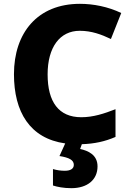

<svg xmlns="http://www.w3.org/2000/svg" viewBox="-20 -744 685 1004"><path d="M490 126C490 65 440 44 399 35L408 10C473 8 529 -4 584 -28V-173C525 -150 468 -131 405 -131C287 -131 229 -211 229 -355C229 -497 293 -583 397 -583C458 -583 510 -564 560 -540L614 -676C545 -709 468 -724 398 -724C176 -724 53 -572 53 -356C53 -159 136 -20 321 6L291 72C342 80 366 93 366 118C366 138 349 149 319 149C298 149 277 146 257 140V226C278 233 312 240 353 240C437 240 490 196 490 126Z"/></svg>

Font: Noto Sans Myanmar UI ExtraBold
Style: Regular
Weight: 800
Designer: Monotype Design Team
Foundry: Monotype Imaging Inc.
Version: Version 2.103